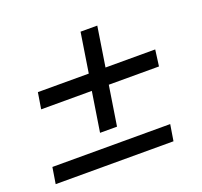

<svg xmlns="http://www.w3.org/2000/svg" viewBox="-98 -642 796 755"><g transform="rotate(-20 300.0 -265.0)"><path d="M246 -130 272 -296H60L71 -364H284L310 -530H380L354 -364H562L553 -296H343L317 -130ZM13 0 24 -68H517L506 0Z"/></g></svg>

Font: Mulish ExtraLight Medium
Style: Italic
Weight: 500
Italic angle: -9°
Version: Version 3.603